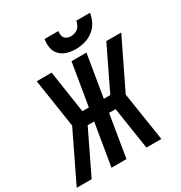

<svg xmlns="http://www.w3.org/2000/svg" viewBox="-230 -1103 1188 1257"><g transform="rotate(-30 364.5 -474.5)"><path d="M-16 0H97L251 -319H300L247 0H360L413 -319H462L511 0H624L567 -368L745 -735H632L478 -416H429L482 -735H369L316 -416H267L219 -735H106L162 -368ZM434 -789Q468 -789 502 -798Q536 -807 565.5 -829.5Q595 -852 611 -883.5Q627 -915 633 -949H529Q526 -930 515.5 -912.5Q505 -895 486.5 -886.5Q468 -878 449 -878Q431 -878 415 -886.5Q399 -895 394.5 -913Q390 -931 393 -949H289Q283 -916 289 -883.5Q295 -851 317 -829Q339 -807 370 -798Q401 -789 434 -789Z"/></g></svg>

Font: Iosevka Sparkle Semibold
Style: Italic
Weight: 600
Italic angle: -9°
Designer: Belleve Invis
Foundry: Belleve Invis
Version: Version 4.5.0; ttfautohint (v1.8.3)